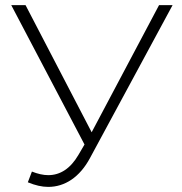

<svg xmlns="http://www.w3.org/2000/svg" viewBox="-20 -720 711 752"><path d="M24 -700 311 -154 287 -113C256 -60 216 -34 169 -34C149 -34 128 -39 105 -48L89 -6C118 6 144 12 169 12C233 12 292 -25 333 -102L656 -700H603L339 -202L80 -700Z"/></svg>

Font: Montserrat Light
Style: Regular
Weight: 300
Designer: Julieta Ulanovsky
Foundry: Julieta Ulanovsky
Version: Version 7.200